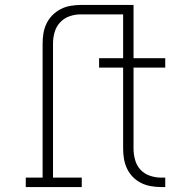

<svg xmlns="http://www.w3.org/2000/svg" viewBox="-20 -755 790 775"><path d="M84 0V-38H152V-580Q152 -601 155.5 -621.5Q159 -642 168 -660.5Q177 -679 192 -694Q207 -709 225.5 -718.5Q244 -728 265 -731.5Q286 -735 306 -735H514V-697H306Q283 -697 261 -689.5Q239 -682 223 -665Q207 -648 200.5 -625.5Q194 -603 194 -580V-38H310V0ZM631 0Q610 0 589.5 -3.5Q569 -7 550.5 -16Q532 -25 517 -40Q502 -55 493 -74Q484 -93 480.5 -113.5Q477 -134 477 -155V-482H380V-520H477V-735H519V-520H647V-482H519V-155Q519 -132 525.5 -109Q532 -86 547.5 -69.5Q563 -53 585.5 -45.5Q608 -38 631 -38H647V0Z"/></svg>

Font: Iosevka Etoile Extralight
Style: Regular
Weight: 200
Designer: Belleve Invis
Foundry: Belleve Invis
Version: Version 22.1.2; ttfautohint (v1.8.4)